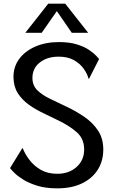

<svg xmlns="http://www.w3.org/2000/svg" viewBox="-20 -1020 622 1054"><path d="M524 -696 469 -588H466Q459 -616 438.5 -644Q418 -672 384.5 -690.5Q351 -709 302 -709Q239 -709 198.5 -677Q158 -645 158 -592Q158 -551 185 -524.5Q212 -498 255 -477.5Q298 -457 346 -434Q397 -410 443 -378.5Q489 -347 518 -303.5Q547 -260 547 -199Q547 -136 516.5 -88Q486 -40 429.5 -13Q373 14 294 14Q232 14 186 0Q140 -14 108.5 -33.5Q77 -53 59 -71Q41 -89 35 -97L102 -206H105Q118 -173 142.5 -141Q167 -109 204.5 -87.5Q242 -66 294 -66Q359 -66 400.5 -103.5Q442 -141 442 -199Q442 -258 402 -293.5Q362 -329 304 -357Q262 -378 218.5 -398.5Q175 -419 138 -445.5Q101 -472 78 -508Q55 -544 54 -595Q53 -651 84 -694.5Q115 -738 172 -763.5Q229 -789 304 -789Q361 -789 401.5 -776.5Q442 -764 468 -746.5Q494 -729 507.5 -714.5Q521 -700 524 -696ZM209 -840H119L245 -1000H338L464 -840H374L292 -959Z"/></svg>

Font: Faculty Glyphic
Style: Regular
Weight: 400
Designer: Koto Studio, Dylan Young
Foundry: Koto Studio
Version: Version 1.004; ttfautohint (v1.8.4.7-5d5b)